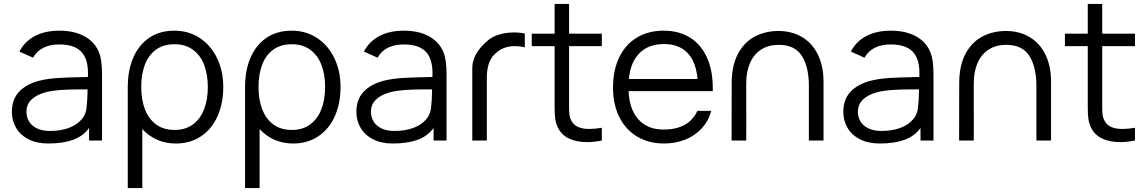

<svg xmlns="http://www.w3.org/2000/svg" viewBox="-20 -710 5790 970"><path d="M495.5 -335.5V0H430V-63.5Q399 -21 347.5 -3Q296 15 224.5 15Q165.5 15 123.8 -6.5Q82 -28 61 -64.5Q40 -101 40 -145Q40 -208 76.5 -246.5Q113 -285 177.5 -302Q221.5 -313 276 -316.2Q330.5 -319.5 424 -321Q424.5 -327.5 424.5 -340Q424.5 -415 389.2 -450.2Q354 -485.5 279.5 -485.5Q233.5 -485.5 199.8 -469Q166 -452.5 147 -418.5L78 -449.5Q104.5 -500.5 155.8 -527.8Q207 -555 280.5 -555Q354.5 -555 406.2 -527Q458 -499 479.5 -447Q495.5 -409 495.5 -335.5ZM418 -175Q421.5 -200 422.5 -258.5H384.5Q328.5 -258.5 284.5 -255.2Q240.5 -252 207 -243Q113.5 -215.5 113.5 -145Q113.5 -120 125.8 -98Q138 -76 165 -62.2Q192 -48.5 233 -48.5Q285 -48.5 326.2 -63.2Q367.5 -78 392 -106.5Q416.5 -135 418 -175Z M1108 -270.5Q1108 -189 1079.5 -124Q1051 -59 996.5 -22Q942 15 868 15Q816.5 15 773.8 -4Q731 -23 699 -58V240H625.5V-270.5Q625.5 -354 653 -418.2Q680.5 -482.5 733.5 -518.8Q786.5 -555 861 -555Q933.5 -555 989.8 -517.8Q1046 -480.5 1077 -415.5Q1108 -350.5 1108 -270.5ZM1030 -270.5Q1030 -333 1011.5 -381.8Q993 -430.5 955 -458.5Q917 -486.5 861 -486.5Q806 -486.5 768.5 -459.5Q731 -432.5 712.2 -383.8Q693.5 -335 693.5 -270.5Q693.5 -206.5 712.2 -157.8Q731 -109 768.8 -81.2Q806.5 -53.5 862.5 -53.5Q917 -53.5 954.8 -81.5Q992.5 -109.5 1011.2 -158.5Q1030 -207.5 1030 -270.5Z M1700.5 -270.5Q1700.5 -189 1672 -124Q1643.5 -59 1589 -22Q1534.5 15 1460.5 15Q1409 15 1366.2 -4Q1323.5 -23 1291.5 -58V240H1218V-270.5Q1218 -354 1245.5 -418.2Q1273 -482.5 1326 -518.8Q1379 -555 1453.5 -555Q1526 -555 1582.2 -517.8Q1638.5 -480.5 1669.5 -415.5Q1700.5 -350.5 1700.5 -270.5ZM1622.5 -270.5Q1622.5 -333 1604 -381.8Q1585.5 -430.5 1547.5 -458.5Q1509.5 -486.5 1453.5 -486.5Q1398.5 -486.5 1361 -459.5Q1323.5 -432.5 1304.8 -383.8Q1286 -335 1286 -270.5Q1286 -206.5 1304.8 -157.8Q1323.5 -109 1361.2 -81.2Q1399 -53.5 1455 -53.5Q1509.5 -53.5 1547.2 -81.5Q1585 -109.5 1603.8 -158.5Q1622.5 -207.5 1622.5 -270.5Z M2236 -335.5V0H2170.5V-63.5Q2139.5 -21 2088 -3Q2036.5 15 1965 15Q1906 15 1864.2 -6.5Q1822.5 -28 1801.5 -64.5Q1780.5 -101 1780.5 -145Q1780.5 -208 1817 -246.5Q1853.5 -285 1918 -302Q1962 -313 2016.5 -316.2Q2071 -319.5 2164.5 -321Q2165 -327.5 2165 -340Q2165 -415 2129.8 -450.2Q2094.5 -485.5 2020 -485.5Q1974 -485.5 1940.2 -469Q1906.5 -452.5 1887.5 -418.5L1818.5 -449.5Q1845 -500.5 1896.2 -527.8Q1947.5 -555 2021 -555Q2095 -555 2146.8 -527Q2198.5 -499 2220 -447Q2236 -409 2236 -335.5ZM2158.5 -175Q2162 -200 2163 -258.5H2125Q2069 -258.5 2025 -255.2Q1981 -252 1947.5 -243Q1854 -215.5 1854 -145Q1854 -120 1866.2 -98Q1878.5 -76 1905.5 -62.2Q1932.5 -48.5 1973.5 -48.5Q2025.5 -48.5 2066.8 -63.2Q2108 -78 2132.5 -106.5Q2157 -135 2158.5 -175Z M2576.5 -546Q2609 -546 2631.5 -540V-471Q2606 -477 2582.5 -477Q2531.5 -477 2496.5 -451Q2463 -426.5 2451.2 -393.2Q2439.5 -360 2439.5 -320.5V0H2366V-366.5Q2366 -440.5 2447.5 -508Q2472 -527.5 2506 -536.8Q2540 -546 2576.5 -546Z M2855 -477V-198.5V-169Q2855 -144 2857 -128.8Q2859 -113.5 2866 -101.5Q2878 -78.5 2900.5 -68.5Q2923 -58.5 2957 -58.5Q2985.5 -58.5 3020.5 -64.5V0Q2980.5 8 2946 8Q2894.5 8 2856 -9.5Q2817.5 -27 2799 -64.5Q2788.5 -86 2785.2 -108.5Q2782 -131 2782 -164.5V-195.5V-477H2666.5V-540H2782V-690H2855V-540H3020.5V-477Z M3155.5 -249.5Q3160 -156.5 3206 -106Q3252 -55.5 3332.5 -55.5Q3393.5 -55.5 3436.5 -77.8Q3479.5 -100 3503.5 -150H3573.5Q3558.5 -97 3523.8 -60Q3489 -23 3440.2 -4Q3391.5 15 3335.5 15Q3257.5 15 3199 -20Q3140.5 -55 3108.8 -118.8Q3077 -182.5 3077 -267.5Q3077 -355 3108.2 -420Q3139.5 -485 3197.2 -520Q3255 -555 3332.5 -555Q3410 -555 3465.8 -520.2Q3521.5 -485.5 3551.2 -420.2Q3581 -355 3581 -265V-249.5ZM3157 -311H3504Q3496 -398.5 3453 -443Q3410 -487.5 3334.5 -487.5Q3257 -487.5 3211.2 -442Q3165.5 -396.5 3157 -311Z M4140.5 -297V0H4066.5V-275.5Q4066.5 -372 4030.8 -427.8Q3995 -483.5 3914.5 -483.5Q3863 -483.5 3826 -460Q3789 -436.5 3769.5 -392.5Q3750 -348.5 3750 -288V-146L3750.5 -122L3750 0H3676L3676.5 -288Q3676.5 -380 3709 -439.5Q3741.5 -499 3794.8 -526.2Q3848 -553.5 3912.5 -553.5Q3980 -553.5 4031.8 -523Q4083.5 -492.5 4112 -434.5Q4140.5 -376.5 4140.5 -297Z M4696 -335.5V0H4630.5V-63.5Q4599.5 -21 4548 -3Q4496.5 15 4425 15Q4366 15 4324.2 -6.5Q4282.5 -28 4261.5 -64.5Q4240.5 -101 4240.5 -145Q4240.5 -208 4277 -246.5Q4313.5 -285 4378 -302Q4422 -313 4476.5 -316.2Q4531 -319.5 4624.5 -321Q4625 -327.5 4625 -340Q4625 -415 4589.8 -450.2Q4554.5 -485.5 4480 -485.5Q4434 -485.5 4400.2 -469Q4366.5 -452.5 4347.5 -418.5L4278.5 -449.5Q4305 -500.5 4356.2 -527.8Q4407.5 -555 4481 -555Q4555 -555 4606.8 -527Q4658.5 -499 4680 -447Q4696 -409 4696 -335.5ZM4618.5 -175Q4622 -200 4623 -258.5H4585Q4529 -258.5 4485 -255.2Q4441 -252 4407.5 -243Q4314 -215.5 4314 -145Q4314 -120 4326.2 -98Q4338.5 -76 4365.5 -62.2Q4392.5 -48.5 4433.5 -48.5Q4485.5 -48.5 4526.8 -63.2Q4568 -78 4592.5 -106.5Q4617 -135 4618.5 -175Z M5290 -297V0H5216V-275.5Q5216 -372 5180.2 -427.8Q5144.5 -483.5 5064 -483.5Q5012.5 -483.5 4975.5 -460Q4938.5 -436.5 4919 -392.5Q4899.5 -348.5 4899.5 -288V-146L4900 -122L4899.5 0H4825.5L4826 -288Q4826 -380 4858.5 -439.5Q4891 -499 4944.2 -526.2Q4997.5 -553.5 5062 -553.5Q5129.5 -553.5 5181.2 -523Q5233 -492.5 5261.5 -434.5Q5290 -376.5 5290 -297Z M5548.5 -477V-198.5V-169Q5548.5 -144 5550.5 -128.8Q5552.5 -113.5 5559.5 -101.5Q5571.5 -78.5 5594 -68.5Q5616.5 -58.5 5650.5 -58.5Q5679 -58.5 5714 -64.5V0Q5674 8 5639.5 8Q5588 8 5549.5 -9.5Q5511 -27 5492.5 -64.5Q5482 -86 5478.8 -108.5Q5475.5 -131 5475.5 -164.5V-195.5V-477H5360V-540H5475.5V-690H5548.5V-540H5714V-477Z"/></svg>

Font: CCSD_manrope
Style: Regular
Weight: 400
Designer: Mikhail Sharanda
Foundry: Mikhail Sharanda
Version: Version 4.503